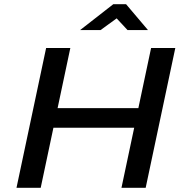

<svg xmlns="http://www.w3.org/2000/svg" viewBox="-20 -900 860 920"><path d="M201 -670 59 0H175L236 -288H623L562 0H678L820 -670H704L643 -382H256L317 -670ZM364 -756H462L539 -812L591 -756H689L584 -880H523Z"/></svg>

Font: LT Wave Medium
Style: Italic
Weight: 500
Designer: Daniel Lyons
Version: Version 2.5 (Glyphs App)